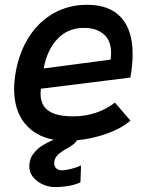

<svg xmlns="http://www.w3.org/2000/svg" viewBox="-20 -579 640 802"><path d="M444 -358Q444 -410 413 -436.2Q382 -462.5 331 -462.5Q263.5 -462.5 220 -416.5Q176.5 -370.5 162.5 -293L442 -330Q444 -343.5 444 -358ZM102.5 111.5Q104.5 84 116 67.8Q127.5 51.5 144.5 37.5Q153.5 30 170.8 20.8Q188 11.5 204.5 4.5Q127 -9.5 83 -64.2Q39 -119 39 -207.5Q39 -239.5 46 -280Q61.5 -364 102.5 -427Q143.5 -490 205.5 -524.5Q267.5 -559 343.5 -559Q437.5 -559 485.8 -506.2Q534 -453.5 534 -352.5Q534 -307 524.5 -255L151 -208.5Q149.5 -197.5 149.5 -187Q149.5 -139 183 -116Q216.5 -93 286 -93Q337.5 -93 382 -108.5Q426.5 -124 460 -150.5L525 -75Q484 -41 424.2 -20Q364.5 1 301 7Q298 14.5 288.8 22Q279.5 29.5 268.5 36Q257.5 42.5 250 46.5Q230.5 60 226 63.2Q221.5 66.5 214 77.2Q206.5 88 206.5 102Q206.5 116.5 215.2 124.5Q224 132.5 238 132.5Q254 132.5 279 126Q304 119.5 318.5 112L316 182.5Q295.5 192.5 266.8 197.5Q238 202.5 208.5 202.5Q184.5 202.5 159.2 191.5Q134 180.5 117.5 159.8Q101 139 102.5 111.5Z"/></svg>

Font: JuliaMono SemiBold
Style: Italic
Weight: 600
Italic angle: -9°
Monospace: yes
Designer: cormullion
Foundry: corm
Version: Version 0.056; ttfautohint (v1.8.4)